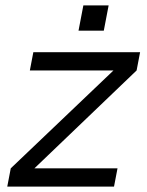

<svg xmlns="http://www.w3.org/2000/svg" viewBox="-20 -694 548 714"><path d="M7 0H404L417 -68H108L488 -432L501 -500H104L91 -432H402L20 -68ZM272 -580H366L384 -674H290Z"/></svg>

Font: Uncut Sans
Style: Italic
Weight: 400
Italic angle: -11°
Designer: Kasper Nordkvist
Foundry: UNCUT.wtf
Version: Version 1.304;Glyphs 3.2 (3246)